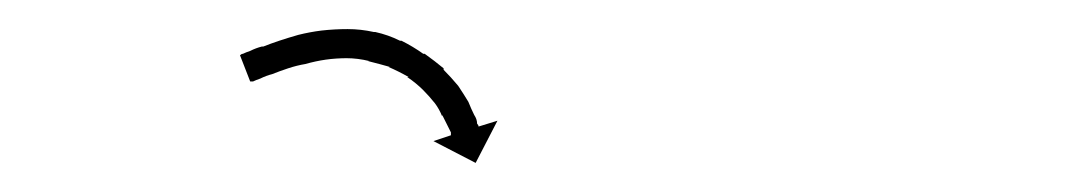

<svg xmlns="http://www.w3.org/2000/svg" viewBox="-20 -579 735 132"><path d="M147 -542Q147 -542 147 -542Q147 -542 147 -542Q147 -542 147 -542Q147 -542 147 -542Q149 -543 152 -544Q152 -544 152 -544Q152 -544 152 -544Q152 -544 152 -544Q152 -544 152 -544Q156 -546 160 -547Q160 -547 160.5 -547Q161 -547 161 -547Q161 -547 161 -547Q161 -547 161 -547Q166 -549 172 -551Q172 -551 172 -551Q172 -551 172 -551Q172 -551 172 -551Q172 -551 172 -551Q178 -553 185 -555Q185 -555 185 -555Q185 -555 185 -555Q185 -555 185 -555Q185 -555 185 -555Q193 -557 201 -558Q201 -558 201 -558Q201 -558 201 -558Q201 -558 201 -558Q201 -558 201 -558Q210 -559 219 -559Q219 -559 219 -559Q219 -559 219 -559Q219 -559 219 -559Q219 -559 219 -559Q228 -559 237 -557Q237 -557 237.5 -557Q238 -557 238 -557Q238 -557 238 -557Q238 -557 238 -557Q247 -555 255 -551Q255 -551 255 -551Q255 -551 256 -551Q256 -551 256 -551Q256 -551 256 -551Q264 -547 271 -542Q271 -542 271 -542Q271 -542 272 -542Q272 -542 272 -542Q272 -542 272 -542Q279 -537 285 -532Q285 -532 285 -532Q285 -532 285 -532Q285 -531 285 -531Q285 -531 285 -531Q290 -526 295 -520Q295 -520 295 -520Q295 -520 295 -520Q295 -520 295 -520Q295 -520 295 -520Q299 -514 302 -509Q302 -509 302 -509Q302 -509 302 -509Q302 -509 302 -509Q302 -509 302 -509Q304 -504 306 -500Q306 -500 306 -500Q306 -500 306 -500Q306 -500 306 -500Q306 -500 306 -500Q308 -497 308 -494Q308 -494 308 -494Q308 -494 308 -494Q308 -494 308 -494Q308 -494 308 -494Q309 -493 309 -492L322 -496L307 -467L278 -482L290 -486Q290 -487 290 -488Q290 -488 290 -488Q290 -488 290 -488Q290 -488 290 -488Q290 -488 290 -488Q289 -490 288 -492Q288 -492 288 -492Q288 -492 288 -492Q288 -492 288 -492Q288 -492 288 -492Q286 -496 284 -500Q284 -500 284 -500Q284 -500 284 -499Q284 -499 284 -499Q284 -499 284 -499Q282 -504 279 -508Q279 -508 279 -508Q279 -508 279 -508Q279 -508 279 -508Q279 -508 279 -508Q275 -513 271 -517Q271 -517 271 -517Q271 -517 271 -517Q271 -517 271 -517Q271 -517 271 -517Q266 -522 260 -526Q260 -526 260 -526Q260 -526 260 -526Q260 -526 260.5 -526Q261 -526 261 -526Q254 -530 247 -533Q247 -533 247 -533Q247 -533 248 -533Q248 -533 248 -533Q248 -533 248 -533Q241 -535 233 -537Q233 -537 233 -537Q233 -537 233 -537Q233 -537 233.5 -537Q234 -537 234 -537Q226 -539 218 -539Q218 -539 218 -539Q218 -539 218 -539Q219 -539 219 -539Q219 -539 219 -539Q211 -539 204 -538Q204 -538 204 -538Q204 -538 204 -538Q204 -538 204 -538Q204 -538 204 -538Q197 -537 190 -535Q190 -535 190 -535Q190 -535 190 -535Q190 -535 190 -535Q190 -535 190 -535Q184 -534 178 -532Q178 -532 178 -532Q178 -532 178 -532Q178 -532 178 -532Q178 -532 178 -532Q172 -530 167 -528Q167 -528 167 -528Q167 -528 167 -528Q167 -528 167 -528Q167 -528 167 -528Q163 -527 159 -525Q159 -525 159 -525Q159 -525 159 -525Q159 -525 159 -525Q159 -525 159 -525Q156 -524 154 -523Q154 -523 154 -523Q154 -523 154 -523Q154 -523 154 -523Q154 -523 154 -523Q153 -523 152 -523L145 -541Q146 -542 147 -542Z"/></svg>

Font: FRB American Cursive Just Arrows Light
Style: Italic
Weight: 300
Italic angle: -25°
Version: Version 2.0;Modular Font Editor K font №1